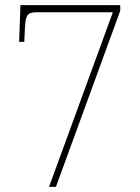

<svg xmlns="http://www.w3.org/2000/svg" viewBox="-20 -732 550 752"><path d="M172 0H199L451 -690V-712H60L55 -568H75L78 -630C81 -679 92 -684 127 -684H422Z"/></svg>

Font: Noto Serif Tamil SemiCondensed Thin
Style: Regular
Weight: 100
Width: 4
Designer: Indian Type Foundry, Tom Grace, and the Monotype Design Team
Foundry: Monotype Imaging Inc.
Version: Version 2.004